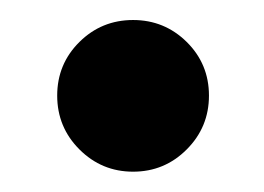

<svg xmlns="http://www.w3.org/2000/svg" viewBox="-20 -393 260 189"><path d="M111 -224Q80.1 -224 58.2 -245.9Q36.3 -267.8 36.3 -298.9Q36.3 -330 58.2 -351.7Q80 -373.3 111 -373.3Q141.9 -373.3 163.8 -351.7Q185.7 -330 185.7 -298.9Q185.7 -267.8 163.8 -245.9Q142 -224 111 -224Z"/></svg>

Font: Nata Sans
Style: Regular
Weight: 400
Designer: Daniel Uzquiano Cruz
Version: Version 1.001